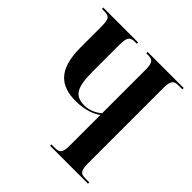

<svg xmlns="http://www.w3.org/2000/svg" viewBox="-187 -863 1013 1013"><g transform="rotate(45 319.0 -357.0)"><path d="M334 0H617V-10H588C552 -10 541 -20 541 -82V-633C541 -693 553 -704 588 -704H617V-714H348V-704H360C396 -704 407 -693 407 -633V-316C387 -297 350 -278 312 -278C236 -278 216 -322 216 -439V-633C216 -693 228 -704 263 -704H277V-714H17V-704H36C72 -704 81 -693 81 -632V-479C81 -311 154 -262 263 -262C337 -262 386 -286 407 -303V-81C407 -20 396 -10 360 -10H334Z"/></g></svg>

Font: Noto Serif Display ExtraCondensed
Style: Bold
Weight: 700
Width: 2
Designer: Monotype Design Team
Foundry: Monotype Imaging Inc.
Version: Version 2.009